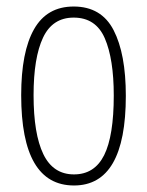

<svg xmlns="http://www.w3.org/2000/svg" viewBox="-20 -559 452 589"><path d="M366 -265Q366 10 207 10Q45 10 45 -267Q45 -400 84.5 -469.5Q124 -539 206 -539Q291 -539 328.5 -466.5Q366 -394 366 -265ZM83 -267Q83 -148 113 -86Q143 -24 207 -24Q270 -24 299.5 -83Q329 -142 329 -266Q329 -378 301.5 -441.5Q274 -505 206 -505Q141 -505 112 -443.5Q83 -382 83 -267Z"/></svg>

Font: Noto Sans Khmer UI ExtraCondensed ExtraLight
Style: Regular
Weight: 200
Width: 2
Designer: Danh Hong and the Monotype Design Team
Foundry: Monotype Imaging Inc.
Version: Version 2.002; ttfautohint (v1.8.4.7-5d5b)